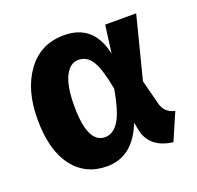

<svg xmlns="http://www.w3.org/2000/svg" viewBox="-104 -659 806 786"><g transform="rotate(-20 298.5 -265.5)"><path d="M251 -548Q380 -548 409 -410L425 -531H560L491 -260L518 -155Q529 -110 574 -101L523 17Q424 4 406 -77L399 -113Q348 17 235 17Q141 17 86.5 -55Q32 -127 32 -261Q32 -389 90.5 -468.5Q149 -548 251 -548ZM192 -261Q192 -98 268 -98Q303 -98 328 -136Q353 -174 370 -272Q353 -363 331 -398Q309 -433 272 -433Q235 -433 213.5 -389.5Q192 -346 192 -261Z"/></g></svg>

Font: Fira Sans
Style: Bold
Weight: 700
Designer: bBox Type GmbH & Carrois Corporate GbR & Edenspiekermann AG
Foundry: bBox Type GmbH & Carrois Corporate GbR & Edenspiekermann AG
Version: Version 4.301;PS 004.301;hotconv 1.0.88;makeotf.lib2.5.64775